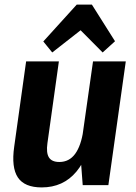

<svg xmlns="http://www.w3.org/2000/svg" viewBox="-20 -808 592 838"><path d="M187 -183Q181 -141 193.5 -121Q206 -101 239 -101Q282 -101 308 -136.5Q334 -172 344 -241L397 -310L390 -261Q371 -128 313.5 -59Q256 10 162 10Q87 10 58 -33.5Q29 -77 42 -168L94 -540H237ZM453 0H341L330 -146L386 -540H529ZM169 -627 315 -788H381L482 -628L428 -579L296 -712H378L208 -579Z"/></svg>

Font: Pathway Extreme Condensed
Style: Bold Italic
Weight: 700
Width: 3
Italic angle: -8°
Version: Version 1.001;gftools[0.9.26]